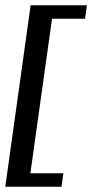

<svg xmlns="http://www.w3.org/2000/svg" viewBox="-23 -650 349 727"><path d="M-3 57 93 -630H306L299 -579H174L92 6H217L210 57Z"/></svg>

Font: Alumni Sans SemiBold
Style: Italic
Weight: 600
Italic angle: -8°
Version: Version 1.016